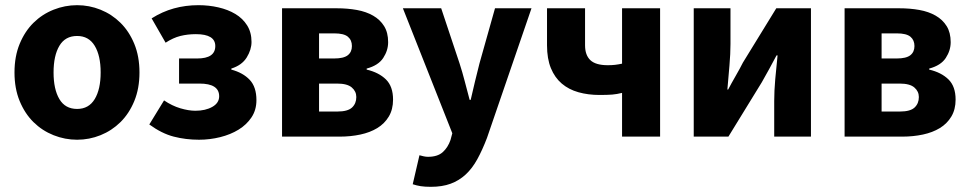

<svg xmlns="http://www.w3.org/2000/svg" viewBox="-20 -528 3747 742"><path d="M278 12Q231 12 187 -5.5Q143 -23 109.5 -56Q76 -89 56 -137.5Q36 -186 36 -248Q36 -310 56 -358.5Q76 -407 109.5 -440Q143 -473 187 -490.5Q231 -508 278 -508Q325 -508 368.5 -490.5Q412 -473 445.5 -440Q479 -407 499 -358.5Q519 -310 519 -248Q519 -186 499 -137.5Q479 -89 445.5 -56Q412 -23 368.5 -5.5Q325 12 278 12ZM278 -107Q323 -107 346 -145Q369 -183 369 -248Q369 -313 346 -351Q323 -389 278 -389Q232 -389 209.5 -351Q187 -313 187 -248Q187 -183 209.5 -145Q232 -107 278 -107Z M749 12Q698 12 651.5 0Q605 -12 557 -47L614 -140Q645 -119 677 -109.5Q709 -100 735 -100Q774 -100 800.5 -115Q827 -130 827 -156Q827 -205 751 -205H672V-302H742Q812 -302 812 -350Q812 -396 737 -396Q705 -396 677 -389Q649 -382 620 -363L566 -457Q607 -483 652 -495.5Q697 -508 747 -508Q787 -508 824 -499.5Q861 -491 889.5 -474Q918 -457 935 -430Q952 -403 952 -366Q952 -336 933.5 -306Q915 -276 874 -263V-259Q919 -247 945 -219.5Q971 -192 971 -141Q971 -103 952 -74.5Q933 -46 902 -27Q871 -8 831 2Q791 12 749 12Z M1070 0V-496H1281Q1323 -496 1359 -489.5Q1395 -483 1422 -467.5Q1449 -452 1464.5 -427Q1480 -402 1480 -365Q1480 -333 1461 -304Q1442 -275 1397 -263V-259Q1444 -248 1471.5 -221Q1499 -194 1499 -143Q1499 -105 1482.5 -77.5Q1466 -50 1438 -33Q1410 -16 1372.5 -8Q1335 0 1293 0ZM1213 -302H1271Q1308 -302 1324 -314.5Q1340 -327 1340 -350Q1340 -373 1324.5 -386Q1309 -399 1272 -399H1213ZM1213 -97H1284Q1324 -97 1340.5 -112.5Q1357 -128 1357 -153Q1357 -175 1339.5 -190Q1322 -205 1283 -205H1213Z M1645 194Q1622 194 1606 191.5Q1590 189 1575 184L1601 72Q1608 74 1617 76Q1626 78 1634 78Q1671 78 1691 60Q1711 42 1721 13L1728 -13L1537 -496H1685L1756 -283Q1767 -249 1776 -214Q1785 -179 1795 -142H1799Q1807 -177 1815.5 -212.5Q1824 -248 1833 -283L1893 -496H2034L1862 5Q1844 52 1824.5 87.5Q1805 123 1779.5 146.5Q1754 170 1721.5 182Q1689 194 1645 194Z M2384 0V-169Q2364 -164 2346 -162.5Q2328 -161 2297 -161Q2253 -161 2215.5 -171.5Q2178 -182 2151 -205Q2124 -228 2109 -264.5Q2094 -301 2094 -353V-496H2241V-353Q2241 -315 2261.5 -295.5Q2282 -276 2329 -276Q2345 -276 2357.5 -277.5Q2370 -279 2384 -282V-496H2531V0Z M2661 0V-496H2803V-358Q2803 -321 2799 -274.5Q2795 -228 2791 -182H2794Q2806 -205 2823 -234.5Q2840 -264 2851 -286L2980 -496H3114V0H2972V-138Q2972 -176 2976 -222Q2980 -268 2985 -314H2981Q2969 -291 2952.5 -261Q2936 -231 2924 -210L2795 0Z M3244 0V-496H3455Q3497 -496 3533 -489.5Q3569 -483 3596 -467.5Q3623 -452 3638.5 -427Q3654 -402 3654 -365Q3654 -333 3635 -304Q3616 -275 3571 -263V-259Q3618 -248 3645.5 -221Q3673 -194 3673 -143Q3673 -105 3656.5 -77.5Q3640 -50 3612 -33Q3584 -16 3546.5 -8Q3509 0 3467 0ZM3387 -302H3445Q3482 -302 3498 -314.5Q3514 -327 3514 -350Q3514 -373 3498.5 -386Q3483 -399 3446 -399H3387ZM3387 -97H3458Q3498 -97 3514.5 -112.5Q3531 -128 3531 -153Q3531 -175 3513.5 -190Q3496 -205 3457 -205H3387Z"/></svg>

Font: TT Toshiba Sans
Style: Bold
Weight: 700
Designer: Paul D. Hunt
Foundry: Toshiba Corporation
Version: Version 2.020;PS 2.000;hotconv 1.0.86;makeotf.lib2.5.63406